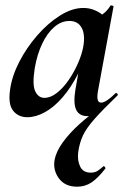

<svg xmlns="http://www.w3.org/2000/svg" viewBox="-20 -429 487 724"><path d="M271 275Q225 275 202 243.5Q179 212 186 173Q192 142 217 107.5Q242 73 279 39.5Q316 6 357 -21L340 1Q333 5 326.5 7Q320 9 311 9Q279 9 267.5 -14.5Q256 -38 264 -89L275 -152Q248 -99 216 -62Q184 -25 149.5 -6Q115 13 83 13Q49 13 29.5 -11.5Q10 -36 18 -91Q25 -142 52.5 -195.5Q80 -249 120.5 -295.5Q161 -342 206.5 -370.5Q252 -399 294 -399Q317 -399 336 -391Q355 -383 365 -374Q374 -380 382 -388.5Q390 -397 396 -407Q398 -410 403.5 -408Q409 -406 408 -404L350 -89Q341 -42 361 -42Q371 -42 385 -51.5Q399 -61 415 -77Q418 -80 422 -76Q426 -72 423 -69Q367 -15 336.5 19.5Q306 54 293 81.5Q280 109 275 144Q271 175 282 198.5Q293 222 322 222Q339 222 350 214Q361 206 370 198Q372 196 375.5 200.5Q379 205 377 207Q349 243 325 259Q301 275 271 275ZM147 -60Q171 -60 195 -79Q219 -98 239.5 -128Q260 -158 274.5 -191.5Q289 -225 294 -253Q302 -298 288 -324Q274 -350 242 -350Q211 -350 184.5 -327Q158 -304 139 -264Q120 -224 111 -172Q101 -109 113 -84.5Q125 -60 147 -60Z"/></svg>

Font: Cormorant Garamond Light
Style: Italic
Weight: 300
Italic angle: -10°
Designer: Christian Thalmann (Catharsis Fonts)
Foundry: Catharsis Fonts
Version: Version 4.001